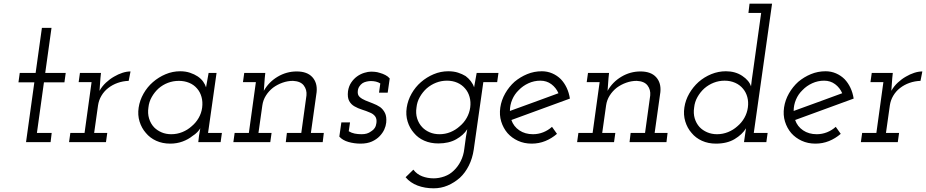

<svg xmlns="http://www.w3.org/2000/svg" viewBox="-20 -770 5016 1040"><path d="M207 -619 173 -375H87L80 -324H166L121 0H254L260 -50H180L218 -324H329L336 -375H225L259 -619Z M361 -50 354 0H554L561 -50H490L511 -199Q515 -227 529.5 -251.5Q544 -276 566 -293Q589 -311 617.5 -321Q646 -331 677 -332L687 -383Q666 -383 643 -375.5Q620 -368 598 -355Q575 -342 554 -322.5Q533 -303 519 -278Q521 -297 521.5 -312Q522 -327 524 -346L527 -375H413L406 -325H476L438 -50Z M731 -187Q725 -147 736 -111.5Q747 -76 770 -50Q792 -23 826 -7.5Q860 8 902 8Q938 8 969 -3.5Q1000 -15 1022 -33Q1038 -43 1048.5 -54Q1059 -65 1065 -75Q1063 -65 1061.5 -55.5Q1060 -46 1058 -35L1054 0H1175L1182 -50H1107L1153 -375H1110Q1107 -355 1103 -336Q1099 -317 1096 -297Q1092 -311 1081 -327Q1070 -343 1051 -356Q1033 -368 1009 -376Q985 -384 956 -384Q915 -384 877 -368Q839 -352 808 -325Q778 -299 757.5 -263Q737 -227 731 -187ZM784 -188Q787 -218 802 -244.5Q817 -271 839 -291Q862 -311 890 -321.5Q918 -332 949 -332Q979 -332 1004.5 -321.5Q1030 -311 1047 -291Q1064 -272 1071.5 -245Q1079 -218 1075 -187Q1071 -157 1056 -131Q1041 -105 1018 -86Q996 -66 967.5 -54.5Q939 -43 908 -43Q879 -43 855.5 -53Q832 -63 815 -80Q796 -100 787.5 -128Q779 -156 784 -188Z M1534 -50 1528 0H1728L1734 -50H1664L1695 -271Q1700 -321 1672 -352Q1644 -383 1587 -383Q1532 -383 1484 -354.5Q1436 -326 1409 -278Q1411 -297 1411.5 -312Q1412 -327 1414 -346L1417 -375H1303L1296 -325H1366L1328 -50H1251L1244 0H1444L1451 -50H1380L1401 -199Q1405 -228 1420.5 -252.5Q1436 -277 1459 -295Q1482 -312 1510 -322Q1538 -332 1567 -332Q1608 -330 1625.5 -307Q1643 -284 1640 -253L1612 -50Z M1818 -30Q1836 -10 1867.5 -1Q1899 8 1933 8Q1969 8 1994.5 -3.5Q2020 -15 2037 -33Q2053 -50 2061.5 -68.5Q2070 -87 2072 -106Q2075 -138 2065.5 -157.5Q2056 -177 2039 -190Q2021 -202 1999.5 -210Q1978 -218 1959 -226Q1940 -234 1928 -245Q1916 -256 1918 -276Q1919 -290 1926 -301Q1933 -312 1943 -319Q1952 -325 1965 -328Q1978 -331 1989 -331Q2003 -331 2016 -328Q2029 -325 2040 -318L2033 -268H2080L2091 -345Q2082 -356 2067.5 -363.5Q2053 -371 2038 -375Q2023 -380 2010 -381Q1997 -382 1991 -382Q1974 -382 1953 -375.5Q1932 -369 1914 -356Q1896 -343 1882.5 -323Q1869 -303 1865 -276Q1861 -242 1871.5 -223Q1882 -204 1900 -194Q1919 -183 1941.5 -176Q1964 -169 1982 -161Q2001 -154 2011.5 -140.5Q2022 -127 2019 -104Q2017 -88 2010 -77Q2003 -66 1991 -59Q1979 -50 1966.5 -46.5Q1954 -43 1939 -43Q1918 -43 1901 -46.5Q1884 -50 1869 -59L1876 -107H1829Z M2562 -375Q2559 -355 2555 -336Q2551 -317 2548 -297Q2542 -315 2530 -330.5Q2518 -346 2502 -358Q2484 -369 2461 -376.5Q2438 -384 2408 -384Q2367 -384 2329 -368Q2291 -352 2260 -325Q2230 -299 2209.5 -263Q2189 -227 2183 -187Q2177 -147 2188 -111.5Q2199 -76 2222 -50Q2244 -23 2278 -8Q2312 7 2354 7Q2411 7 2451 -15.5Q2491 -38 2511 -70Q2509 -59 2507.5 -49.5Q2506 -40 2504 -30L2495 36Q2491 72 2476 102Q2461 132 2439 153Q2417 175 2387.5 185.5Q2358 196 2329 196Q2296 196 2267 185Q2238 174 2219 149L2177 190Q2202 220 2241.5 235Q2281 250 2329 250Q2369 250 2404.5 235Q2440 220 2471 193Q2500 166 2519.5 127Q2539 88 2546 41L2598 -325H2673L2680 -375ZM2236 -188Q2239 -218 2254 -244.5Q2269 -271 2291 -291Q2314 -311 2342 -322Q2370 -333 2401 -333Q2432 -333 2457 -322Q2482 -311 2499 -291Q2516 -272 2523.5 -245Q2531 -218 2527 -188Q2523 -158 2508 -131.5Q2493 -105 2470 -86Q2448 -66 2420 -54.5Q2392 -43 2361 -43Q2331 -43 2307 -53.5Q2283 -64 2267 -81Q2248 -101 2239.5 -128.5Q2231 -156 2236 -188Z M2907 -333Q2941 -333 2966.5 -314Q2992 -295 3005 -265Q2939 -241 2874 -217Q2809 -193 2742 -169Q2742 -201 2754.5 -230.5Q2767 -260 2790 -282Q2812 -305 2842.5 -319Q2873 -333 2907 -333ZM3067 -236Q3062 -268 3049.5 -294.5Q3037 -321 3018 -341Q2998 -361 2971.5 -372.5Q2945 -384 2915 -384Q2873 -384 2835.5 -368.5Q2798 -353 2767 -327Q2737 -300 2716.5 -264Q2696 -228 2690 -188Q2684 -147 2695 -111.5Q2706 -76 2729 -49Q2752 -23 2785.5 -7.5Q2819 8 2860 8Q2899 8 2933.5 -6Q2968 -20 2997 -45Q2990 -55 2983.5 -64Q2977 -73 2970 -83Q2949 -64 2922.5 -53.5Q2896 -43 2867 -43Q2824 -43 2793 -64Q2762 -85 2750 -120Q2830 -149 2908.5 -178Q2987 -207 3067 -236Z M3396 -50 3390 0H3590L3596 -50H3526L3557 -271Q3562 -321 3534 -352Q3506 -383 3449 -383Q3394 -383 3346 -354.5Q3298 -326 3271 -278Q3273 -297 3273.5 -312Q3274 -327 3276 -346L3279 -375H3165L3158 -325H3228L3190 -50H3113L3106 0H3306L3313 -50H3242L3263 -199Q3267 -228 3282.5 -252.5Q3298 -277 3321 -295Q3344 -312 3372 -322Q3400 -332 3429 -332Q3470 -330 3487.5 -307Q3505 -284 3502 -253L3474 -50Z M4015 -35 4010 0H4131L4138 -50H4063L4162 -750H4040L4034 -700H4103L4058 -378Q4055 -360 4052.5 -340Q4050 -320 4048 -302Q4038 -334 4000.5 -359Q3963 -384 3912 -384Q3871 -384 3833 -368.5Q3795 -353 3764 -326Q3734 -299 3713.5 -263.5Q3693 -228 3687 -188Q3681 -148 3692 -112Q3703 -76 3726 -50Q3748 -23 3782 -7.5Q3816 8 3858 8Q3918 8 3959 -16.5Q4000 -41 4021 -75Q4020 -65 4018 -55.5Q4016 -46 4015 -35ZM3740 -188Q3743 -218 3758 -244.5Q3773 -271 3795 -291Q3818 -311 3846 -322Q3874 -333 3905 -333Q3936 -333 3962 -321.5Q3988 -310 4005 -289Q4021 -270 4028 -244Q4035 -218 4031 -188Q4027 -158 4012 -131.5Q3997 -105 3974 -86Q3952 -66 3923.5 -54.5Q3895 -43 3864 -43Q3835 -43 3810.5 -53.5Q3786 -64 3769 -82Q3751 -102 3743 -129Q3735 -156 3740 -188Z M4444 -333Q4478 -333 4503.5 -314Q4529 -295 4542 -265Q4476 -241 4411 -217Q4346 -193 4279 -169Q4279 -201 4291.5 -230.5Q4304 -260 4327 -282Q4349 -305 4379.5 -319Q4410 -333 4444 -333ZM4604 -236Q4599 -268 4586.5 -294.5Q4574 -321 4555 -341Q4535 -361 4508.5 -372.5Q4482 -384 4452 -384Q4410 -384 4372.5 -368.5Q4335 -353 4304 -327Q4274 -300 4253.5 -264Q4233 -228 4227 -188Q4221 -147 4232 -111.5Q4243 -76 4266 -49Q4289 -23 4322.5 -7.5Q4356 8 4397 8Q4436 8 4470.5 -6Q4505 -20 4534 -45Q4527 -55 4520.5 -64Q4514 -73 4507 -83Q4486 -64 4459.5 -53.5Q4433 -43 4404 -43Q4361 -43 4330 -64Q4299 -85 4287 -120Q4367 -149 4445.5 -178Q4524 -207 4604 -236Z M4650 -50 4643 0H4843L4850 -50H4779L4800 -199Q4804 -227 4818.5 -251.5Q4833 -276 4855 -293Q4878 -311 4906.5 -321Q4935 -331 4966 -332L4976 -383Q4955 -383 4932 -375.5Q4909 -368 4887 -355Q4864 -342 4843 -322.5Q4822 -303 4808 -278Q4810 -297 4810.5 -312Q4811 -327 4813 -346L4816 -375H4702L4695 -325H4765L4727 -50Z"/></svg>

Font: Josefin Slab Thin Medium
Style: Italic
Weight: 500
Italic angle: -12°
Version: Version 2.000